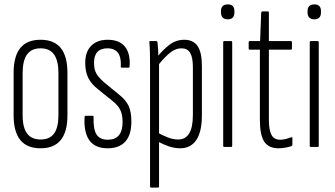

<svg xmlns="http://www.w3.org/2000/svg" viewBox="-20 -669 1524 874"><path d="M165 6Q103 6 72.5 -31.5Q42 -69 42 -144V-337Q42 -413 72.5 -450.5Q103 -488 165 -488Q226 -488 256.5 -450.5Q287 -413 287 -337V-144Q287 -69 256.5 -31.5Q226 6 165 6ZM165 -34Q206 -34 226 -61Q246 -88 246 -145V-336Q246 -393 226 -421Q206 -449 165 -449Q123 -449 103 -421Q83 -393 83 -336V-145Q83 -88 103.5 -61Q124 -34 165 -34Z M470 6Q413 6 387 -30Q361 -66 365 -136Q365 -142 370 -142H402Q406 -142 406 -137Q404 -82 419 -57.5Q434 -33 471 -33Q538 -33 538 -114Q538 -146 528 -167.5Q518 -189 494 -208L427 -262Q395 -287 381.5 -315Q368 -343 368 -383Q368 -433 395 -460.5Q422 -488 470 -488Q523 -488 548.5 -457Q574 -426 570 -367Q570 -361 565 -361H534Q533 -361 531 -362Q529 -363 530 -368Q532 -408 517 -428.5Q502 -449 469 -449Q408 -449 408 -383Q408 -353 418.5 -334.5Q429 -316 453 -295L520 -240Q553 -214 565.5 -187Q578 -160 578 -115Q578 -55 550.5 -24.5Q523 6 470 6Z M800 6Q773 6 746.5 -3.5Q720 -13 696 -26V-66Q718 -54 742.5 -44Q767 -34 792 -34Q824 -34 841 -61.5Q858 -89 858 -145V-363Q858 -408 845.5 -428.5Q833 -449 807 -449Q776 -449 747.5 -423.5Q719 -398 693 -363L690 -403Q720 -441 750.5 -464.5Q781 -488 819 -488Q859 -488 879 -460Q899 -432 899 -368V-144Q899 -69 873.5 -31.5Q848 6 800 6ZM668 185Q663 185 663 179V-371Q663 -402 662.5 -428.5Q662 -455 660 -476Q659 -482 664 -482H691Q696 -482 697 -476Q699 -459 700 -438.5Q701 -418 701 -403L704 -388V179Q704 185 699 185Z M1001 0Q996 0 996 -6V-476Q996 -482 1001 -482H1032Q1037 -482 1037 -476V-6Q1037 0 1032 0ZM1017 -581Q1002 -581 994 -589Q986 -597 986 -612V-619Q986 -634 994 -641.5Q1002 -649 1017 -649Q1032 -649 1039.5 -641.5Q1047 -634 1047 -619V-612Q1047 -597 1039.5 -589Q1032 -581 1017 -581Z M1248 6Q1203 6 1183 -24Q1163 -54 1163 -123V-443H1117Q1112 -443 1112 -448V-476Q1112 -482 1117 -482H1164L1169 -611Q1170 -617 1175 -617H1200Q1204 -617 1204 -611V-482H1304Q1309 -482 1309 -476V-448Q1309 -443 1304 -443H1204V-124Q1204 -76 1216 -54.5Q1228 -33 1255 -33Q1269 -33 1282 -36.5Q1295 -40 1306 -44Q1311 -47 1311 -40V-12Q1311 -6 1307 -4Q1295 0 1279.5 3Q1264 6 1248 6Z M1395 0Q1390 0 1390 -6V-476Q1390 -482 1395 -482H1426Q1431 -482 1431 -476V-6Q1431 0 1426 0ZM1411 -581Q1396 -581 1388 -589Q1380 -597 1380 -612V-619Q1380 -634 1388 -641.5Q1396 -649 1411 -649Q1426 -649 1433.5 -641.5Q1441 -634 1441 -619V-612Q1441 -597 1433.5 -589Q1426 -581 1411 -581Z"/></svg>

Font: Sofia Sans Extra Condensed Light
Style: Regular
Weight: 300
Designer: Botio Nikoltchev, Ani Petrova
Foundry: lettersoup
Version: Version 4.101